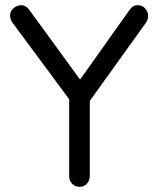

<svg xmlns="http://www.w3.org/2000/svg" viewBox="-20 -724 612 744"><path d="M514 -704Q531 -704 542.5 -691.5Q554 -679 554 -663Q554 -657 552.5 -650.5Q551 -644 547 -638L315 -315L328 -364V-41Q328 -24 316.5 -12Q305 0 289 0Q271 0 259.5 -12Q248 -24 248 -41V-356L255 -330L30 -634Q24 -642 21.5 -649.5Q19 -657 19 -664Q19 -681 33 -692.5Q47 -704 61 -704Q81 -704 94 -685L301 -401L282 -404L481 -684Q494 -704 514 -704Z"/></svg>

Font: Quicksand Light Medium
Style: Regular
Weight: 500
Version: Version 3.006